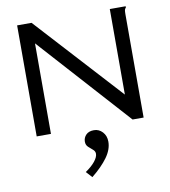

<svg xmlns="http://www.w3.org/2000/svg" viewBox="-95 -704 941 1061"><g transform="rotate(-10 375.0 -174.0)"><path d="M73 -623H154L593 -143V-623H682V-616Q676 -610 674.5 -603Q673 -596 673 -579V0H611L153 -508V0H73ZM337 275 306 241Q340 218 359.5 194Q379 170 379 151Q379 137 367 127Q355 117 342.5 105.5Q330 94 330 75Q330 53 345.5 37Q361 21 390 21Q418 21 438 42.5Q458 64 458 97Q458 141 426 185Q394 229 337 275Z"/></g></svg>

Font: Inconsolata ExtraExpanded
Style: Regular
Weight: 400
Width: 8
Monospace: yes
Designer: Raph Levien, Cyreal, Brenton Simpson
Foundry: Raph Levien, Cyreal, Google
Version: Version 3.001; ttfautohint (v1.8.2.53-6de2)